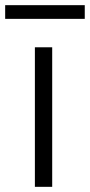

<svg xmlns="http://www.w3.org/2000/svg" viewBox="-55 -723 348 743"><path d="M80 -540H147V0H80ZM-35 -703H273V-650H-35Z"/></svg>

Font: Plata Sans Light
Style: Regular
Weight: 300
Designer: Pablo Impallari, Andres Torresi, & Cristiano Sobral
Foundry: Pablo Impallari, Andres Torresi, & Cristiano Sobral
Version: Version 1.00;December 28, 2019;FontCreator 12.0.0.2547 64-bi